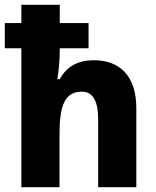

<svg xmlns="http://www.w3.org/2000/svg" viewBox="-21 -831 652 800"><path d="M228 -811H68V-735H-1V-630H68V-51H227V-274C227 -393 250 -449 320 -449C366 -449 388 -410 388 -334V-51H547V-380C547 -516 477 -580 370 -580C306 -580 258 -556 228 -501H218C223 -530 228 -579 228 -620V-630H348V-735H228Z"/></svg>

Font: Noto Sans Tamil UI SemiCondensed ExtraBold
Style: Regular
Weight: 800
Width: 4
Designer: Jelle Bosma - Monotype Design Team
Foundry: Monotype Imaging Inc.
Version: Version 2.004